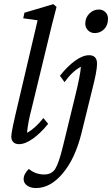

<svg xmlns="http://www.w3.org/2000/svg" viewBox="-20 -698 549 940"><path d="M73.2 7.8Q54.7 7.8 44.9 -2.4Q35.2 -12.7 35.2 -30.3Q35.2 -53.7 70.3 -199.2L164.1 -598.6L93.8 -608.4L99.6 -635.7L241.2 -677.7L256.8 -664.1Q234.9 -582.5 210 -476.6L135.7 -169.9Q116.7 -98.6 112.3 -47.9Q151.9 -68.8 192.4 -120.1L215.8 -91.8Q178.7 -45.9 140.9 -19Q103 7.8 73.2 7.8ZM444.3 -536.1Q424.3 -536.1 410.9 -549.3Q397.5 -562.5 397.5 -582Q397.5 -611.8 417.5 -631.6Q437.5 -651.4 463.9 -651.4Q482.9 -651.4 495.8 -638.7Q508.8 -626 508.8 -606.4Q508.8 -574.7 490 -555.4Q471.2 -536.1 444.3 -536.1ZM431.6 -259.8 378.9 -45.9Q347.7 79.1 287.1 150.9Q226.6 222.7 156.2 222.7Q130.4 222.7 113 210.7Q95.7 198.7 95.7 178.7Q95.7 154.3 121.1 128.9Q153.3 156.2 196.3 156.2Q232.9 156.2 250.2 129.2Q267.6 102.1 288.1 18.6L345.7 -217.8Q373.5 -329.6 376 -371.1Q334 -349.1 295.9 -295.9L273.4 -327.1Q310.1 -373.5 347.7 -400.6Q385.3 -427.7 416 -427.7Q455.1 -427.7 455.1 -385.7Q455.1 -350.6 431.6 -259.8Z"/></svg>

Font: Crimson Pro
Style: Italic
Weight: 400
Italic angle: -12°
Designer: Jacques Le Bailly
Foundry: Baron von Fonthausen
Version: Version 1.003